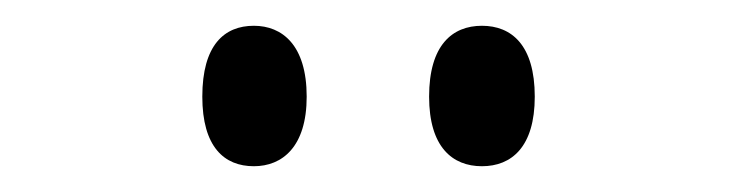

<svg xmlns="http://www.w3.org/2000/svg" viewBox="-20 -765 573 149"><path d="M354 -636C377 -636 395 -651 395 -690C395 -730 377 -745 354 -745C331 -745 313 -730 313 -690C313 -651 331 -636 354 -636ZM177 -636C199 -636 218 -651 218 -690C218 -730 199 -745 177 -745C154 -745 137 -730 137 -690C137 -651 154 -636 177 -636Z"/></svg>

Font: Noto Serif Display SemiCondensed
Style: Regular
Weight: 400
Width: 4
Designer: Monotype Design Team
Foundry: Monotype Imaging Inc.
Version: Version 2.009